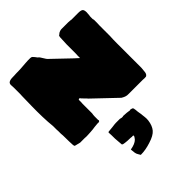

<svg xmlns="http://www.w3.org/2000/svg" viewBox="-278 -832 1363 1363"><g transform="rotate(-45 403.5 -150.5)"><path d="M152 5Q147 5 143 4.5Q139 4 135 4H90L46 -7L44 -14Q42 -14 42 -24Q41 -41 40.5 -58Q40 -75 40 -94Q40 -108 39.5 -119Q39 -130 38 -137Q38 -152 38 -163Q38 -174 37 -181V-215Q32 -260 30.5 -315Q29 -370 30 -420L32 -521Q33 -529 33 -543Q33 -557 33 -573Q33 -591 33 -604Q33 -617 32 -624Q29 -647 42 -655Q55 -663 79 -663Q92 -663 98.5 -663.5Q105 -664 114.5 -664.5Q124 -665 144 -665L167 -666Q195 -668 213.5 -669.5Q232 -671 239 -671Q254 -671 264 -671Q274 -671 280 -666Q284 -663 292.5 -652Q301 -641 303 -638Q310 -630 311 -630.5Q312 -631 318 -622Q327 -609 333.5 -597.5Q340 -586 346 -580L481 -451L514 -421Q514 -434 514 -445.5Q514 -457 515 -464V-555L518 -625Q519 -630 519.5 -632.5Q520 -635 520 -636Q520 -638 523 -641Q524 -642 526 -642Q538 -654 550 -657Q559 -660 566 -660H634Q638 -659 645.5 -659Q653 -659 663 -659Q671 -659 666.5 -659Q662 -659 657 -658.5Q652 -658 657 -657H731Q757 -657 767 -649.5Q777 -642 777 -616L776 -606L775 -589Q773 -586 773 -574V-554L776 -543V-513Q775 -505 775 -490Q775 -475 775 -455V-382Q774 -369 773.5 -350.5Q773 -332 773 -310V-63L769 -23Q766 -4 752 3L736 4L719 3H580Q561 4 547 -1.5Q533 -7 522 -14L352 -176Q352 -177 345 -184Q338 -191 329.5 -200Q321 -209 316 -214Q315 -216 313.5 -218Q312 -220 311 -221Q310 -221 309.5 -221.5Q309 -222 308 -222Q298 -222 298 -215V-193Q297 -188 297 -179.5Q297 -171 297 -160V-83Q296 -77 295 -70Q294 -63 294 -55V-20L296 -14Q296 -12 293.5 -9Q291 -6 288 -6Q284 -3 274 -5Q255 -4 241.5 -2Q228 0 220 1Q211 2 196 3Q181 4 168 4.5Q155 5 152 5ZM333 370Q331 367 328.5 362.5Q326 358 323 353Q316 343 313.5 329Q311 315 311 306Q310 301 310 297.5Q310 294 310 293Q358 285 379 264Q384 258 387.5 253Q391 248 393 244Q393 241 393.5 239.5Q394 238 394 237Q394 234 386 234Q384 235 379 235Q371 233 359 233Q334 233 314 230Q308 230 297 227Q295 226 293 224.5Q291 223 290 222Q288 202 287 185.5Q286 169 285 159Q285 140 284.5 122Q284 104 283 96L288 92L330 88Q344 86 353 85Q362 84 368 84H408L417 86Q419 88 434 88Q436 86 440 86Q455 86 473.5 88Q492 90 502 92Q503 92 504 91Q505 90 506 90H508Q511 91 518 92.5Q525 94 526 96Q530 100 530.5 102.5Q531 105 531 110Q531 112 532 113Q533 114 533 121Q533 125 534.5 137.5Q536 150 538 159Q539 163 539.5 167Q540 171 540 175Q542 190 543 200.5Q544 211 544 217Q544 230 543 235Q537 281 514.5 308Q492 335 436 352Q382 370 333 370Z"/></g></svg>

Font: Sigmar
Style: Regular
Weight: 400
Designer: Vernon Adams
Foundry: Vernon Adams
Version: Version 1.000; ttfautohint (v1.8.4.7-5d5b);gftools[0.9.24]